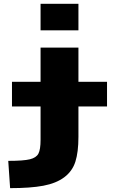

<svg xmlns="http://www.w3.org/2000/svg" viewBox="-20 -770 626 1010"><path d="M23.4 76.2Q103.5 76.2 137.2 67.9Q170.9 59.6 182.1 38.1Q193.4 16.6 193.4 -34.2V-210H43V-339.8H193.4V-519.5H392.6V-339.8H543V-210H392.6V-49.8Q392.6 30.3 376.5 80.6Q360.4 130.9 317.9 162.6Q275.4 194.3 208 207Q140.6 219.7 33.2 219.7ZM193.4 -610.4V-750H392.6V-610.4Z"/></svg>

Font: GenEi M Gothic v2 Black
Style: Regular
Weight: 900
Version: Version 2.0